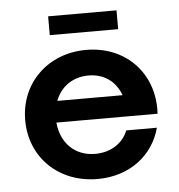

<svg xmlns="http://www.w3.org/2000/svg" viewBox="-45 -585 592 635"><g transform="rotate(-5 251.5 -267.0)"><path d="M364.7 -542H137.7V-479.5H364.7ZM470.7 -208.5C469.2 -332 378.4 -420.4 252.9 -420.4C126.5 -420.4 32.2 -330.1 32.2 -206.1C32.2 -82 125.5 8.3 254.4 8.3C361.8 8.3 440.4 -54.7 463.9 -143.6H362.3C345.7 -102.1 305.7 -75.2 253.4 -75.2C185.5 -75.2 140.1 -122.1 134.3 -189.5H470.2ZM253.4 -335.4C306.2 -335.4 343.3 -306.6 360.4 -260.7H143.6C160.6 -305.7 199.7 -335.4 253.4 -335.4Z"/></g></svg>

Font: Now SemiBold
Style: Regular
Weight: 600
Designer: Alfredo Marco Pradil
Foundry: Alfredo Marco Pradil
Version: Version 1.200;hotconv 1.0.109;makeotfexe 2.5.65596